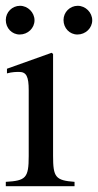

<svg xmlns="http://www.w3.org/2000/svg" viewBox="-30 -642 338 662"><path d="M288 -572C288 -599 265 -622 238 -622C211 -622 189 -600 189 -573C189 -545 210 -523 237 -523C265 -523 288 -545 288 -572ZM89 -572C89 -599 66 -622 39 -622C12 -622 -10 -600 -10 -573C-10 -545 11 -523 38 -523C66 -523 89 -545 89 -572ZM227 0V-15C161 -20 153 -31 153 -105V-456L148 -460L-6 -405V-389C12 -394 27 -394 36 -394C61 -394 69 -378 69 -331V-104C69 -28 59 -19 -10 -15V0Z"/></svg>

Font: STIX Math
Style: Regular
Weight: 400
Designer: MicroPress Inc., with final additions and corrections provided by Coen Hoffman, Elsevier (retired)
Version: Version 1.1.0